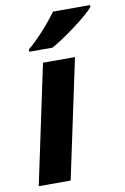

<svg xmlns="http://www.w3.org/2000/svg" viewBox="-87 -817 563 868"><g transform="rotate(-10 195.0 -383.0)"><path d="M134.8 -546.4H281.7L165.5 0H19ZM219.7 -766.1H389.6V-757.8Q367.7 -730.5 302.7 -681.9Q237.8 -633.3 189 -606H82.5V-616.7Q113.3 -642.1 149.9 -681.6Q186.5 -721.2 219.7 -766.1Z"/></g></svg>

Font: Viking Open Sans
Style: Bold Italic
Weight: 700
Italic angle: -12°
Foundry: Ascender Corporation
Version: Version 2.000